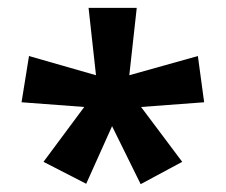

<svg xmlns="http://www.w3.org/2000/svg" viewBox="-20 -813 576 490"><path d="M329 -793 310 -621 485 -670 501 -552 340 -540 445 -400 339 -343 266 -491 200 -344 91 -400 195 -540 35 -552 54 -670 225 -621 206 -793Z"/></svg>

Font: Noto Sans Kannada Condensed
Style: Bold
Weight: 700
Width: 3
Designer: Jelle Bosma - Monotype Design Team
Foundry: Monotype Imaging Inc.
Version: Version 2.005; ttfautohint (v1.8.4.7-5d5b)